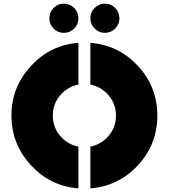

<svg xmlns="http://www.w3.org/2000/svg" viewBox="-20 -1029 929 1058"><path d="M412 9Q258 -3 152 -117Q43 -234 43 -392Q43 -550 152 -667Q258 -781 412 -793V-563Q359 -552 322 -515Q271 -464 271 -392Q271 -320 322 -269Q359 -232 412 -221ZM478 -221Q531 -232 568 -269Q619 -320 619 -392Q619 -464 568 -515Q531 -552 478 -563V-793Q632 -781 739 -667Q847 -551 847 -392Q847 -233 739 -117Q632 -3 478 9ZM252 -928Q252 -962 275.5 -985.5Q299 -1009 332 -1009Q365 -1009 388.5 -985.5Q412 -962 412 -928Q412 -895 388.5 -871.5Q365 -848 332 -848Q299 -848 275.5 -871.5Q252 -895 252 -928ZM478 -928Q478 -962 501.5 -985.5Q525 -1009 558 -1009Q591 -1009 614.5 -985.5Q638 -962 638 -928Q638 -895 614.5 -871.5Q591 -848 558 -848Q525 -848 501.5 -871.5Q478 -895 478 -928Z"/></svg>

Font: GENAU
Style: Stencil
Weight: 700
Version: Version 0.8